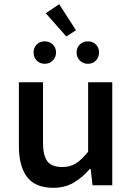

<svg xmlns="http://www.w3.org/2000/svg" viewBox="-20 -883 640 915"><path d="M234 12Q148 12 109 -39.5Q70 -91 70 -187V-491H185V-202Q185 -142 205.5 -114.5Q226 -87 277 -87Q312 -87 339.5 -103Q367 -119 400 -160V-491H515V0H421L412 -78H408Q373 -37 331 -12.5Q289 12 234 12ZM193 -579Q170 -579 155 -594.5Q140 -610 140 -633Q140 -656 155 -671Q170 -686 193 -686Q216 -686 231.5 -671Q247 -656 247 -633Q247 -610 231.5 -594.5Q216 -579 193 -579ZM399 -579Q376 -579 360.5 -594.5Q345 -610 345 -633Q345 -656 360.5 -671Q376 -686 399 -686Q422 -686 437 -671Q452 -656 452 -633Q452 -610 437 -594.5Q422 -579 399 -579ZM296 -709 198 -820 262 -863 342 -739Z"/></svg>

Font: Source Code Pro Semibold
Style: Regular
Weight: 600
Monospace: yes
Designer: Paul D. Hunt, Teo Tuominen
Foundry: Adobe Systems Incorporated
Version: Version 2.030;PS 1.000;hotconv 16.6.51;makeotf.lib2.5.65220